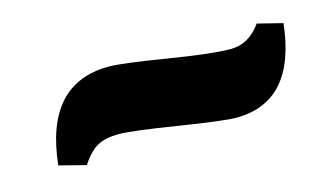

<svg xmlns="http://www.w3.org/2000/svg" viewBox="-37 -473 615 354"><g transform="rotate(-15 270.0 -296.5)"><path d="M384 -224Q360 -224 275.5 -237.5Q191 -251 166.5 -251Q142 -251 126.5 -243Q111 -235 95 -211L44 -224Q60 -376 181 -376Q206 -376 288.5 -362.5Q371 -349 406.5 -349Q442 -349 465 -382L513 -370Q497 -224 384 -224Z"/></g></svg>

Font: Oleo Script Swash Caps
Style: Bold
Weight: 700
Designer: Soytutype
Foundry: Soytutype
Version: Version 1.002